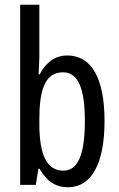

<svg xmlns="http://www.w3.org/2000/svg" viewBox="-20 -780 502 810"><path d="M146 -760H65V0H131L142 -68H147C177 -14 216 10 267 10C366 10 421 -90 421 -269C421 -450 366 -546 264 -546C215 -546 176 -520 147 -466H143C144 -496 146 -522 146 -543ZM246 -475C310 -475 338 -406 338 -270C338 -126 308 -60 247 -60C179 -60 146 -124 146 -257V-276C146 -390 165 -475 246 -475Z"/></svg>

Font: Noto Sans UI Condensed
Style: Regular
Weight: 400
Width: 3
Designer: Monotype Design Team
Foundry: Monotype Imaging Inc.
Version: Version 1.901